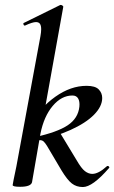

<svg xmlns="http://www.w3.org/2000/svg" viewBox="-20 -745 461 774"><path d="M31 1 35 -21Q45 -68 46 -74L143 -599Q146 -616 146 -627Q146 -642 141 -649Q136 -656 125 -656Q111 -656 81 -642H79Q76 -642 74.5 -647Q73 -652 77 -653L223 -725H225Q229 -725 232.5 -722Q236 -719 235 -717L143 -206L109 -10Q104 8 61 8Q31 8 31 1ZM228 -58 170 -156Q162 -169 156 -174.5Q150 -180 141 -180Q138 -180 120 -176L220 -213L289 -99Q308 -66 322.5 -55Q337 -44 352 -44Q377 -44 411 -75Q412 -76 414 -76Q418 -76 420 -72.5Q422 -69 419 -67Q353 9 314 9Q288 9 269.5 -5.5Q251 -20 228 -58ZM300 -315Q302 -336 295 -348Q288 -360 272 -360Q228 -360 192.5 -318Q157 -276 143 -206L104 -243Q141 -311 203 -355Q265 -399 329 -399Q364 -399 378 -384.5Q392 -370 392 -350Q392 -316 359 -282.5Q326 -249 264 -221Q202 -193 120 -176V-192Q211 -212 253 -240Q295 -268 300 -315Z"/></svg>

Font: Cormorant Garamond SemiBold
Style: Italic
Weight: 600
Italic angle: -10°
Designer: Christian Thalmann (Catharsis Fonts)
Foundry: Catharsis Fonts
Version: Version 4.000